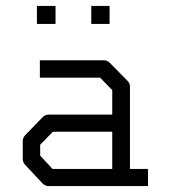

<svg xmlns="http://www.w3.org/2000/svg" viewBox="-20 -680 580 650"><path d="M360 -108V-234H159L116 -190V-153L158 -108ZM420 -108H481V-50H145Q133 -50 124 -59L66 -121Q57 -130 57 -142V-202Q57 -214 66 -223L125 -284Q133 -292 146 -292H360V-375L319 -417H115V-476H331Q343 -476 352 -467L411 -407Q420 -398 420 -387ZM105 -660H168V-599H105ZM289 -660H351V-599H289Z"/></svg>

Font: 3270 Nerd Font
Style: Regular
Weight: 400
Monospace: yes
Version: Version 3.0.1;Nerd Fonts 3.3.0